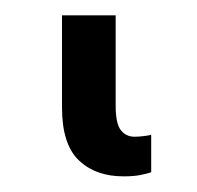

<svg xmlns="http://www.w3.org/2000/svg" viewBox="-20 29 254 248"><path d="M60.1 48.8H129.4V165.5Q129.4 188.5 136 197Q142.6 205.6 153.8 205.6Q159.2 205.6 165.5 204.8Q171.9 204.1 175.3 203.1V251.5Q169.9 253.4 161.1 255.1Q152.3 256.8 139.6 256.8Q103.5 256.8 81.8 236.1Q60.1 215.3 60.1 168Z"/></svg>

Font: RobotoDEMO
Style: Regular
Weight: 400
Designer: Christian Robertson
Foundry: Google
Version: Version 2.136